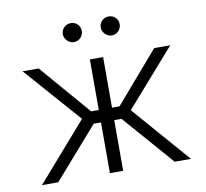

<svg xmlns="http://www.w3.org/2000/svg" viewBox="-80 -818 975 907"><g transform="rotate(-10 407.0 -365.0)"><path d="M52.6 -545.5H129.6L338.8 -302.9H375.4V-545.5H438.9V-302.9H474.8L683.9 -545.5H761L524.1 -275.6L764.2 0H686.1L473.7 -243.3H438.9V0H375.4V-243.3H340.6L127.5 0H49.4L290.1 -275.6ZM315.7 -730.1Q335.2 -730.1 348.2 -717.2Q361.2 -704.2 361.2 -684.7Q361.2 -672.6 355.1 -662.1Q349.1 -651.6 338.8 -645.4Q328.5 -639.2 315.7 -639.2Q304 -639.2 293.5 -645.6Q283 -652 276.6 -662.5Q270.2 -672.9 270.2 -684.7Q270.2 -697.4 276.5 -707.7Q282.7 -718 293.1 -724.1Q303.6 -730.1 315.7 -730.1ZM497.5 -730.1Q517 -730.1 530 -717.2Q543 -704.2 543 -684.7Q543 -672.6 536.9 -662.1Q530.9 -651.6 520.6 -645.4Q510.3 -639.2 497.5 -639.2Q485.8 -639.2 475.3 -645.6Q464.8 -652 458.5 -662.5Q452.1 -672.9 452.1 -684.7Q452.1 -697.4 458.3 -707.7Q464.5 -718 475 -724.1Q485.4 -730.1 497.5 -730.1Z"/></g></svg>

Font: DeltaSans Light
Style: Regular
Weight: 300
Designer: Rasmus Andersson
Foundry: rsms
Version: Version 3.012